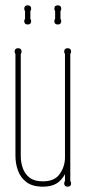

<svg xmlns="http://www.w3.org/2000/svg" viewBox="-20 -691 324 721"><path d="M244 -11Q247 -8 247 -3Q247 10 234 10Q221 10 221 -3Q221 -8 224 -11V-37Q211 -13 191.5 -1.5Q172 10 141 10Q102 10 79.5 -7Q57 -24 47.5 -50.5Q38 -77 38 -105V-488Q35 -493 35 -497Q35 -510 48 -510Q61 -510 61 -497Q61 -493 58 -488V-105Q58 -82 65.5 -60Q73 -38 91 -24Q109 -10 141 -10Q185 -10 204.5 -38Q224 -66 224 -100V-488Q221 -493 221 -497Q221 -510 234 -510Q247 -510 247 -497Q247 -493 244 -488ZM94 -620Q97 -617 97 -612Q97 -599 84 -599Q71 -599 71 -612Q71 -617 74 -620V-649Q71 -654 71 -658Q71 -671 84 -671Q97 -671 97 -658Q97 -654 94 -649ZM207 -620Q210 -617 210 -612Q210 -599 197 -599Q184 -599 184 -612Q184 -617 187 -620V-649Q184 -654 184 -658Q184 -671 197 -671Q210 -671 210 -658Q210 -654 207 -649Z"/></svg>

Font: Wire One
Style: Regular
Weight: 400
Designer: Alexei Vanyashin, Gayaneh Bagdasaryan
Foundry: Cyreal
Version: Version 1.102; ttfautohint (v1.8.3)